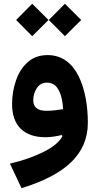

<svg xmlns="http://www.w3.org/2000/svg" viewBox="-20 -713 510 1001"><path d="M147.9 -524.4 232.9 -608.9 147.9 -693.4 64 -608.9ZM318.4 -524.4 403.3 -608.9 318.4 -693.4 234.4 -608.9ZM305.7 -2.9C290.5 25.9 258.3 52.7 209 78.1C159.2 103 100.1 124 31.7 140.1L92.3 268.1C319.3 198.2 438 91.8 438 -72.8C438 -162.1 422.9 -249.5 389.6 -316.4C356 -383.3 303.2 -425.8 228.5 -425.8C187 -425.8 152.3 -413.6 125 -389.2C97.2 -364.7 76.7 -333 63.5 -293.9C49.8 -254.9 43 -213.4 43 -169.9C43 -57.1 106 2.4 216.8 2.4C246.1 2.4 277.8 -2.9 301.8 -9.3ZM308.6 -144C282.7 -139.6 253.4 -135.3 222.2 -135.3C179.7 -135.3 153.3 -150.9 153.3 -190.4C153.3 -213.4 159.7 -234.4 171.9 -253.4C184.1 -272.5 201.7 -282.2 225.1 -282.2C245.1 -282.2 261.2 -275.4 273.4 -261.7C296.9 -233.9 307.1 -188.5 308.6 -144Z"/></svg>

Font: Estedad Bold
Style: Regular
Weight: 700
Designer: Amin Abedi
Version: Version 7.3